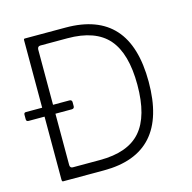

<svg xmlns="http://www.w3.org/2000/svg" viewBox="-107 -755 853 853"><g transform="rotate(-15 319.0 -328.5)"><path d="M75 -10V-651Q75 -657 80 -657H268Q415 -657 488.5 -575.5Q562 -494 562 -329Q562 -164 488.5 -82Q415 0 268 0H80Q75 0 75 -10ZM138 -49H263Q392 -49 451 -117Q510 -185 510 -329Q510 -473 451 -541Q392 -609 263 -609H139Q126 -609 125 -595V-62Q126 -49 138 -49ZM-9 -309V-330Q-9 -340 0 -340H200Q211 -340 212 -330V-309Q211 -299 200 -299H2Q-9 -299 -9 -309Z"/></g></svg>

Font: Vivano Light
Style: Regular
Weight: 300
Designer: Joe Prince, Josias Burgherr
Version: Version 2.064;September 19, 2022;FontCreator 14.0.0.2877 64-